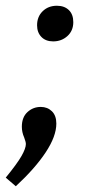

<svg xmlns="http://www.w3.org/2000/svg" viewBox="-54 -489 305 668"><path d="M88 -117Q111 -117 126.5 -102Q142 -87 142 -59Q142 -15 105 41Q68 97 1 159L-34 129Q6 80 21 53.5Q36 27 36 12Q36 5 30 -11Q22 -29 22 -48Q22 -81 41.5 -99Q61 -117 88 -117ZM75 -401Q75 -431 94.5 -450Q114 -469 144 -469Q170 -469 185.5 -454Q201 -439 201 -412Q201 -382 180.5 -363.5Q160 -345 131 -345Q105 -345 90 -360.5Q75 -376 75 -401Z"/></svg>

Font: Bitter Pro Medium
Style: Italic
Weight: 500
Italic angle: -9°
Designer: Sol Matas, and Bitter project Authors
Foundry: Sol Matas
Version: Version 1.010